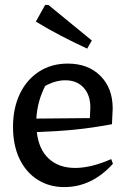

<svg xmlns="http://www.w3.org/2000/svg" viewBox="-20 -753 520 782"><path d="M242 9Q180 9 132.5 -21.5Q85 -52 59 -107Q33 -162 33 -236Q33 -312 60.5 -370Q88 -428 138.5 -461Q189 -494 256 -494Q339 -494 389 -444Q439 -394 439 -311L436 -247Q355 -232 284.5 -225Q214 -218 130 -215Q138 -144 179 -106.5Q220 -69 286 -69Q351 -69 433 -105L440 -86Q354 9 242 9ZM164 -403Q132 -340 128 -270L346 -272L348 -315Q348 -366 320.5 -396Q293 -426 246 -426Q206 -426 164 -403ZM335 -555Q281 -580 229 -607Q177 -634 126 -665L164 -733H177L354 -588Z"/></svg>

Font: Piazzolla Medium
Style: Regular
Weight: 500
Designer: Juan Pablo del Peral
Foundry: Huerta Tipografica
Version: Version 1.330